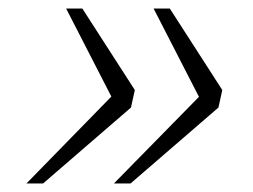

<svg xmlns="http://www.w3.org/2000/svg" viewBox="-20 -500 594 450"><path d="M459 -286 453 -260 340 -480H378L501 -289L492 -248L286 -70H247ZM253 -286 248 -260 135 -480H173L296 -289L287 -248L81 -70H42Z"/></svg>

Font: Roboto Serif 20pt Thin
Style: Italic
Weight: 250
Italic angle: -10°
Version: Version 1.007